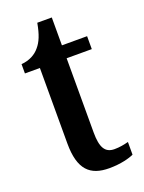

<svg xmlns="http://www.w3.org/2000/svg" viewBox="-130 -722 599 796"><g transform="rotate(-20 169.5 -324.5)"><path d="M212 10C263 10 302 -1 321 -10V-66C302 -61 282 -57 259 -57C218 -57 201 -85 201 -151V-479H312V-536H201V-659H137C128 -609 116 -581 98 -560C81 -539 54 -523 17 -520V-479H83V-146C83 -30 128 10 212 10Z"/></g></svg>

Font: Noto Serif Bengali Condensed SemiBold
Style: Regular
Weight: 600
Width: 3
Designer: Juan Bruce, Universal Thirst, Indian Type Foundry and the Monotype Design Team.
Foundry: Monotype Imaging Inc.
Version: Version 2.003